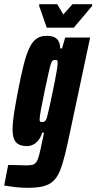

<svg xmlns="http://www.w3.org/2000/svg" viewBox="-56 -689 460 916"><path d="M77 207Q57 207 36 205.5Q15 204 -3.5 201Q-22 198 -36 196L-17 98Q-2 98 16.5 98.5Q35 99 50.5 99.5Q66 100 72 100Q90 100 101 96.5Q112 93 119 81.5Q126 70 132 46Q138 22 146 -18Q148 -28 150 -37Q152 -46 154 -56H145Q139 -34 127 -19.5Q115 -5 101 1.5Q87 8 73 8Q50 8 34.5 0.5Q19 -7 11.5 -24.5Q4 -42 4 -72Q4 -104 11 -148.5Q18 -193 30 -256Q44 -328 56.5 -378Q69 -428 83.5 -459Q98 -490 117.5 -504Q137 -518 165 -518Q191 -518 205 -510.5Q219 -503 225 -489.5Q231 -476 231 -458H240L255 -510H374L279 -63Q265 4 253.5 50.5Q242 97 229 128Q216 159 197 176Q178 193 149 200Q120 207 77 207ZM145 -107Q150 -107 154.5 -108.5Q159 -110 163 -116.5Q167 -123 170 -137Q173 -147 178.5 -172.5Q184 -198 191 -230.5Q198 -263 204.5 -295.5Q211 -328 215 -353.5Q219 -379 219 -389Q219 -399 217 -401Q215 -403 206 -403Q200 -403 195.5 -400Q191 -397 186.5 -383.5Q182 -370 175.5 -340Q169 -310 157 -255Q144 -193 138.5 -162Q133 -131 133 -119Q133 -113 134.5 -110.5Q136 -108 139 -107.5Q142 -107 145 -107ZM167 -557 131 -660V-669H217L246 -620L290 -669H384L383 -660L296 -557Z"/></svg>

Font: Saira UltraCondensed Black
Style: Italic
Weight: 900
Width: 1
Italic angle: -12°
Designer: Hector Gatti with collaboration of the Omnibus-Type team
Foundry: Omnibus-Type
Version: Version 1.101